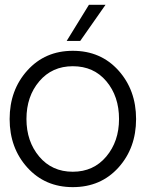

<svg xmlns="http://www.w3.org/2000/svg" viewBox="-20 -770 605 797"><path d="M349.1 -750H418L313 -600.1H256.8ZM282.2 6.8Q167 6.8 93.5 -74.5Q20 -155.8 20 -275.9Q20 -396 93.5 -477.5Q167 -559.1 282.2 -559.1Q398.4 -559.1 471.7 -477.5Q544.9 -396 544.9 -275.9Q544.9 -155.8 471.7 -74.5Q398.4 6.8 282.2 6.8ZM474.1 -275.9Q474.1 -370.1 421.6 -432.6Q369.1 -495.1 282.2 -495.1Q196.3 -495.1 143.1 -432.6Q89.8 -370.1 89.8 -275.9Q89.8 -183.1 142.8 -120.1Q195.8 -57.1 282 -57.1Q368.2 -57.1 421.1 -120.1Q474.1 -183.1 474.1 -275.9Z"/></svg>

Font: Oakes Grotesk
Style: Light
Weight: 300
Designer: Samuel Oakes
Foundry: Samuel Oakes
Version: Version 1.0 | wf-rip DC20170320